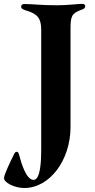

<svg xmlns="http://www.w3.org/2000/svg" viewBox="-74 -754 482 972"><path d="M48.7 197.8C179.3 197.8 283 54.7 283 -110.4V-605.1C283 -672.2 288 -686.8 340.6 -705.3C351.9 -709.2 357.6 -714.8 357.6 -722.3C357.6 -729.4 352.6 -734.4 342.7 -734.4C319.6 -734.4 267.4 -727.3 214.8 -727.3C132.5 -727.3 90.9 -733.7 50.1 -733.7C38 -733.7 33 -728 33 -720.2C33 -711.6 39.4 -706.3 60 -700.3C116.8 -683.6 134.6 -660.2 134.6 -603V4.3C134.6 51.8 132.5 156.6 96.2 156.6C59.7 156.6 35.2 77.8 21.7 26.6C18.8 17.4 15.3 14.2 10.3 14.6C5.7 14.2 2.1 17.4 -1.4 23.8C-17 55 -53.6 128.9 -53.6 147.7C-53.6 171.2 0.7 197.8 48.7 197.8Z"/></svg>

Font: Margiela Serif Semibold
Style: Regular
Weight: 600
Designer: Andreas Faust, Stefan Endress
Version: Version 1.002;FEAKit 1.0